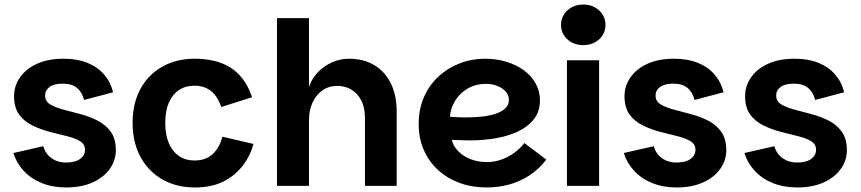

<svg xmlns="http://www.w3.org/2000/svg" viewBox="-20 -820 3797 847"><path d="M272 7Q212 7 164 -12.5Q116 -32 84 -67Q52 -102 39 -145L171 -175Q180 -142 207 -122.5Q234 -103 270 -103Q312 -103 333.5 -119Q355 -135 355 -159Q355 -184 332.5 -197.5Q310 -211 274.5 -219.5Q239 -228 199 -238.5Q159 -249 123 -266.5Q87 -284 64.5 -314.5Q42 -345 42 -396Q42 -441 68.5 -479Q95 -517 144 -539Q193 -561 261 -561Q320 -561 365 -543Q410 -525 439 -491.5Q468 -458 479 -413L351 -379Q342 -414 319.5 -432.5Q297 -451 257 -451Q219 -451 199 -436.5Q179 -422 179 -398Q179 -373 201.5 -359.5Q224 -346 259.5 -336.5Q295 -327 335 -316.5Q375 -306 410.5 -288Q446 -270 468.5 -239Q491 -208 491 -157Q491 -112 464 -74.5Q437 -37 388 -15Q339 7 272 7Z M839 7Q759 7 697 -28Q635 -63 600 -127.5Q565 -192 565 -278Q565 -364 599.5 -427.5Q634 -491 696 -526Q758 -561 839 -561Q883 -561 922.5 -552Q962 -543 994 -523.5Q1026 -504 1051 -471.5Q1076 -439 1092 -391L956 -348Q941 -394 911.5 -418Q882 -442 838 -442Q799 -442 770 -423Q741 -404 725 -367.5Q709 -331 709 -278Q709 -225 725 -188Q741 -151 770 -131.5Q799 -112 838 -112Q889 -112 919.5 -141.5Q950 -171 961 -217L1098 -185Q1085 -134 1051.5 -90Q1018 -46 966 -19.5Q914 7 839 7Z M1202 0V-740H1343V-437Q1356 -474 1383 -502Q1410 -530 1446 -545.5Q1482 -561 1520 -561Q1583 -561 1630.5 -533Q1678 -505 1704 -452.5Q1730 -400 1730 -326V0H1590V-299Q1590 -365 1556 -403Q1522 -441 1467 -441Q1430 -441 1402 -421Q1374 -401 1358.5 -367Q1343 -333 1343 -289V0Z M2126 7Q2062 7 2007.5 -13Q1953 -33 1912.5 -70Q1872 -107 1849.5 -158.5Q1827 -210 1827 -273Q1827 -338 1850 -391Q1873 -444 1914 -482Q1955 -520 2008 -540.5Q2061 -561 2120 -561Q2170 -561 2214 -547.5Q2258 -534 2291.5 -509.5Q2325 -485 2343.5 -451Q2362 -417 2362 -377Q2362 -325 2332 -290Q2302 -255 2252.5 -234.5Q2203 -214 2144 -206.5Q2085 -199 2028 -201Q2019 -202 2007 -202Q1995 -202 1985.5 -202.5Q1976 -203 1973 -203Q1979 -176 2001.5 -153Q2024 -130 2057 -117.5Q2090 -105 2128 -105Q2161 -105 2192 -116Q2223 -127 2249.5 -146.5Q2276 -166 2293 -189L2390 -116Q2358 -74 2316 -46.5Q2274 -19 2226 -6Q2178 7 2126 7ZM2033 -302Q2066 -302 2099.5 -305Q2133 -308 2161.5 -316.5Q2190 -325 2207.5 -340.5Q2225 -356 2225 -380Q2225 -400 2211.5 -415.5Q2198 -431 2175.5 -440.5Q2153 -450 2124 -450Q2078 -450 2042.5 -429Q2007 -408 1987 -374.5Q1967 -341 1965 -305Q1977 -304 1995 -303Q2013 -302 2033 -302Z M2481 0V-554H2623V0ZM2553 -621Q2511 -621 2483 -646.5Q2455 -672 2455 -710Q2455 -748 2483 -774Q2511 -800 2553 -800Q2595 -800 2623 -774Q2651 -748 2651 -710Q2651 -672 2623 -646.5Q2595 -621 2553 -621Z M2965 7Q2905 7 2857 -12.5Q2809 -32 2777 -67Q2745 -102 2732 -145L2864 -175Q2873 -142 2900 -122.5Q2927 -103 2963 -103Q3005 -103 3026.5 -119Q3048 -135 3048 -159Q3048 -184 3025.5 -197.5Q3003 -211 2967.5 -219.5Q2932 -228 2892 -238.5Q2852 -249 2816 -266.5Q2780 -284 2757.5 -314.5Q2735 -345 2735 -396Q2735 -441 2761.5 -479Q2788 -517 2837 -539Q2886 -561 2954 -561Q3013 -561 3058 -543Q3103 -525 3132 -491.5Q3161 -458 3172 -413L3044 -379Q3035 -414 3012.5 -432.5Q2990 -451 2950 -451Q2912 -451 2892 -436.5Q2872 -422 2872 -398Q2872 -373 2894.5 -359.5Q2917 -346 2952.5 -336.5Q2988 -327 3028 -316.5Q3068 -306 3103.5 -288Q3139 -270 3161.5 -239Q3184 -208 3184 -157Q3184 -112 3157 -74.5Q3130 -37 3081 -15Q3032 7 2965 7Z M3497 7Q3437 7 3389 -12.5Q3341 -32 3309 -67Q3277 -102 3264 -145L3396 -175Q3405 -142 3432 -122.5Q3459 -103 3495 -103Q3537 -103 3558.5 -119Q3580 -135 3580 -159Q3580 -184 3557.5 -197.5Q3535 -211 3499.5 -219.5Q3464 -228 3424 -238.5Q3384 -249 3348 -266.5Q3312 -284 3289.5 -314.5Q3267 -345 3267 -396Q3267 -441 3293.5 -479Q3320 -517 3369 -539Q3418 -561 3486 -561Q3545 -561 3590 -543Q3635 -525 3664 -491.5Q3693 -458 3704 -413L3576 -379Q3567 -414 3544.5 -432.5Q3522 -451 3482 -451Q3444 -451 3424 -436.5Q3404 -422 3404 -398Q3404 -373 3426.5 -359.5Q3449 -346 3484.5 -336.5Q3520 -327 3560 -316.5Q3600 -306 3635.5 -288Q3671 -270 3693.5 -239Q3716 -208 3716 -157Q3716 -112 3689 -74.5Q3662 -37 3613 -15Q3564 7 3497 7Z"/></svg>

Font: Parkinsans SemiBold
Style: Regular
Weight: 600
Designer: Red Stone, Indian Type Foundry
Foundry: Indian Type Foundry
Version: Version 1.000